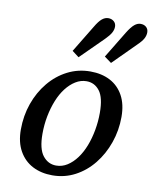

<svg xmlns="http://www.w3.org/2000/svg" viewBox="-87 -837 731 915"><g transform="rotate(10 278.5 -379.0)"><path d="M229 13Q175 13 133.5 -8.5Q92 -30 68 -72.5Q44 -115 44 -176Q44 -243 65 -302.5Q86 -362 124 -408Q162 -454 213 -480Q264 -506 323 -506Q378 -506 419 -484.5Q460 -463 483 -421Q506 -379 506 -318Q506 -253 485 -193Q464 -133 426.5 -86.5Q389 -40 338.5 -13.5Q288 13 229 13ZM239 -36Q268 -36 293 -52Q318 -68 338 -95Q358 -122 372 -158Q386 -194 393.5 -235.5Q401 -277 401 -319Q401 -393 376.5 -425Q352 -457 313 -457Q285 -457 260 -441.5Q235 -426 214.5 -399.5Q194 -373 179.5 -337Q165 -301 157 -259.5Q149 -218 149 -174Q149 -101 174.5 -68.5Q200 -36 239 -36ZM222 -588 301 -718Q318 -747 332.5 -759Q347 -771 363 -771Q379 -771 390 -761.5Q401 -752 401 -736Q401 -721 392.5 -706Q384 -691 364 -671L255 -563ZM378 -588 457 -718Q475 -747 489.5 -759Q504 -771 519 -771Q536 -771 546.5 -761.5Q557 -752 557 -736Q557 -721 549 -706Q541 -691 520 -671L412 -563Z"/></g></svg>

Font: Source Serif 4 Medium
Style: Italic
Weight: 500
Italic angle: -12°
Designer: Frank Grießhammer
Foundry: Adobe Systems Incorporated
Version: Version 4.004;hotconv 1.0.116;makeotfexe 2.5.65601